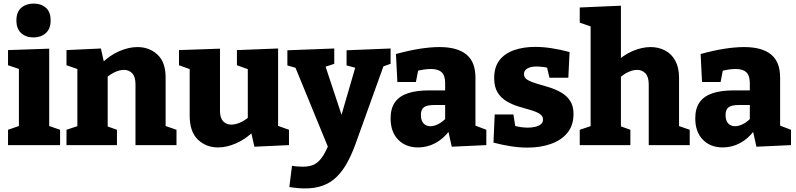

<svg xmlns="http://www.w3.org/2000/svg" viewBox="-20 -814 4464 1077"><path d="M256 -97 245 -111 317 -86V0H25V-86L97 -111L86 -97V-434L96 -424L25 -448V-533L256 -541ZM168 -604Q125 -604 98.5 -628.5Q72 -653 72 -699Q72 -747 99.5 -770.5Q127 -794 169 -794Q210 -794 237 -771Q264 -748 264 -699Q264 -652 236.5 -628Q209 -604 168 -604Z M353 0V-86L434 -113L414 -89V-447L434 -420L353 -448V-533L546 -542L567 -448L546 -455Q594 -503 648 -526.5Q702 -550 751 -550Q818 -550 864 -507Q910 -464 909 -376V-89L895 -112L970 -86V0H740V-341Q740 -383 722 -402.5Q704 -422 675 -422Q652 -422 625.5 -410Q599 -398 573 -375L584 -398V-86L569 -110L636 -86V0Z M1203 13Q1136 13 1090 -31Q1044 -75 1044 -165V-444L1059 -421L984 -448V-533L1214 -541V-192Q1214 -153 1231.5 -134Q1249 -115 1278 -115Q1300 -115 1327 -126.5Q1354 -138 1381 -162L1370 -134V-448L1384 -421L1309 -448V-533L1540 -542V-87L1520 -115L1601 -86V0L1407 9L1385 -89L1408 -82Q1359 -34 1305.5 -10.5Q1252 13 1203 13Z M1603 235 1618 116Q1636 119 1651.5 120Q1667 121 1680 121Q1721 121 1747 106Q1773 91 1793 58.5Q1813 26 1834 -27L1827 28L1633 -445L1647 -431L1592 -447V-532L1855 -542V-456L1795 -436L1803 -450L1919 -100L1878 -109L1976 -446L1984 -431L1924 -447V-532L2171 -542V-456L2111 -435L2133 -448L1973 -3Q1951 57 1925 103Q1899 149 1866 180.5Q1833 212 1789.5 227.5Q1746 243 1691 243Q1651 243 1603 235Z M2647 -84 2624 -118 2708 -86V0L2514 9L2493 -86L2503 -83Q2467 -35 2421.5 -11Q2376 13 2325 13Q2256 13 2213.5 -30.5Q2171 -74 2171 -150Q2171 -206 2195.5 -240.5Q2220 -275 2268 -291Q2316 -307 2388 -307H2486L2477 -297V-348Q2477 -390 2457.5 -408.5Q2438 -427 2398 -427Q2380 -427 2358.5 -424Q2337 -421 2313 -414L2328 -431L2313 -354H2209L2201 -511Q2274 -531 2334.5 -540.5Q2395 -550 2445 -550Q2545 -550 2596 -508.5Q2647 -467 2647 -379ZM2341 -169Q2341 -137 2356 -121.5Q2371 -106 2394 -106Q2415 -106 2438.5 -118Q2462 -130 2483 -152L2477 -129V-236L2487 -225H2416Q2374 -225 2357.5 -212Q2341 -199 2341 -169Z M2919 -398Q2919 -378 2939 -366Q2959 -354 2990.5 -345Q3022 -336 3058 -325Q3094 -314 3125.5 -296.5Q3157 -279 3177 -250Q3197 -221 3197 -175Q3197 -110 3162.5 -68.5Q3128 -27 3069.5 -6.5Q3011 14 2938 14Q2894 14 2846 6.5Q2798 -1 2748 -14L2755 -172H2860L2873 -88L2859 -111Q2878 -104 2901 -101Q2924 -98 2941 -98Q2962 -98 2982 -102.5Q3002 -107 3014 -117Q3026 -127 3026 -143Q3026 -164 3006.5 -176Q2987 -188 2955.5 -197Q2924 -206 2889 -216.5Q2854 -227 2822.5 -245.5Q2791 -264 2771.5 -295Q2752 -326 2752 -376Q2752 -438 2782 -476.5Q2812 -515 2864.5 -533Q2917 -551 2981 -551Q3026 -551 3074.5 -543.5Q3123 -536 3175 -522L3168 -378H3062L3044 -455L3067 -431Q3022 -441 2989 -441Q2958 -441 2938.5 -430Q2919 -419 2919 -398Z M3232 0V-86L3313 -113L3293 -89V-686L3313 -659L3232 -687V-772L3463 -782V-448L3425 -455Q3472 -503 3526 -526.5Q3580 -550 3629 -550Q3674 -550 3710.5 -531Q3747 -512 3768 -473.5Q3789 -435 3789 -378V-89L3774 -112L3849 -86V0H3619V-341Q3619 -383 3600.5 -402.5Q3582 -422 3553 -422Q3531 -422 3504.5 -410Q3478 -398 3452 -374L3463 -398V-86L3449 -110L3516 -86V0Z M4356 -84 4333 -118 4417 -86V0L4223 9L4202 -86L4212 -83Q4176 -35 4130.5 -11Q4085 13 4034 13Q3965 13 3922.5 -30.5Q3880 -74 3880 -150Q3880 -206 3904.5 -240.5Q3929 -275 3977 -291Q4025 -307 4097 -307H4195L4186 -297V-348Q4186 -390 4166.5 -408.5Q4147 -427 4107 -427Q4089 -427 4067.5 -424Q4046 -421 4022 -414L4037 -431L4022 -354H3918L3910 -511Q3983 -531 4043.5 -540.5Q4104 -550 4154 -550Q4254 -550 4305 -508.5Q4356 -467 4356 -379ZM4050 -169Q4050 -137 4065 -121.5Q4080 -106 4103 -106Q4124 -106 4147.5 -118Q4171 -130 4192 -152L4186 -129V-236L4196 -225H4125Q4083 -225 4066.5 -212Q4050 -199 4050 -169Z"/></svg>

Font: Bitter Thin ExtraBold
Style: Regular
Weight: 800
Version: Version 3.020